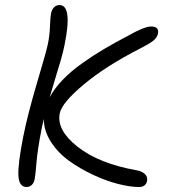

<svg xmlns="http://www.w3.org/2000/svg" viewBox="-20 -730 674 761"><path d="M85 11.2Q55.7 11.2 53 -33.2Q50.3 -77.6 71.8 -187Q89.8 -277.3 127 -402.6Q164.1 -527.8 168.9 -551.8Q176.8 -588.4 178 -624.3Q179.2 -660.2 182.1 -675.8Q185.5 -692.9 194.6 -701.4Q203.6 -710 215.8 -710Q268.1 -710 235.8 -551.8Q231 -526.9 221.7 -494.4Q212.4 -461.9 198 -415.3Q183.6 -368.7 176.8 -344.2Q195.3 -378.9 228 -413.1Q260.7 -447.3 304.7 -478.5Q348.6 -509.8 391.1 -534.9Q433.6 -560.1 486.8 -587.9Q551.8 -625 579.1 -625Q611.8 -625 606 -596.2Q602.5 -580.1 586.2 -567.6Q569.8 -555.2 536.1 -538.1Q400.4 -468.8 313 -396Q225.6 -323.2 216.8 -280.8Q203.6 -213.9 288.3 -147.7Q373 -81.5 521 -55.2Q542.5 -51.3 554.2 -40.3Q565.9 -29.3 563 -13.2Q558.1 11.2 530.8 11.2Q495.6 11.2 447.8 -1Q399.9 -13.2 348.4 -37.4Q296.9 -61.5 253.2 -93Q209.5 -124.5 181.4 -168.5Q153.3 -212.4 153.8 -258.8Q152.8 -254.4 150.1 -242.9Q147.5 -231.4 146 -225.1Q128.4 -135.3 124.5 -85Q120.6 -34.7 117.2 -19Q114.3 -4.9 105.7 3.2Q97.2 11.2 85 11.2Z"/></svg>

Font: Shantell Sans Irregular
Style: Italic
Weight: 300
Italic angle: -11.31°
Designer: Stephen Nixon, Anya Danilova, Shantell Martin
Foundry: Arrow Type
Version: Version 1.006;[9816181b4]